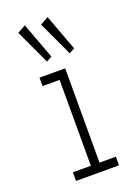

<svg xmlns="http://www.w3.org/2000/svg" viewBox="-132 -736 577 794"><g transform="rotate(-20 156.5 -338.5)"><path d="M61 0V-38H140V-416H65V-453H178V-38H250V0ZM117 -505 46 -657 82 -677 141 -518ZM217 -505 146 -657 182 -677 241 -518Z"/></g></svg>

Font: Inconsolata ExtraCondensed Light
Style: Regular
Weight: 300
Width: 2
Monospace: yes
Designer: Raph Levien, Cyreal, Brenton Simpson
Foundry: Raph Levien, Cyreal, Google
Version: Version 3.100; ttfautohint (v1.8.4.7-5d5b)